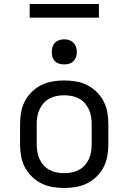

<svg xmlns="http://www.w3.org/2000/svg" viewBox="-20 -929 640 957"><path d="M300 8Q271 8 241.5 3Q212 -2 186 -15Q160 -28 138.5 -49Q117 -70 103.5 -96Q90 -122 85 -151.5Q80 -181 80 -210V-310Q80 -339 85 -368.5Q90 -398 103.5 -424Q117 -450 138.5 -471Q160 -492 186 -505Q212 -518 241.5 -523Q271 -528 300 -528Q329 -528 358.5 -523Q388 -518 414 -505Q440 -492 461.5 -471Q483 -450 496.5 -424Q510 -398 515 -368.5Q520 -339 520 -310V-210Q520 -181 515 -151.5Q510 -122 496.5 -96Q483 -70 461.5 -49Q440 -28 414 -15Q388 -2 358.5 3Q329 8 300 8ZM300 -66Q319 -66 337.5 -69.5Q356 -73 373 -82Q390 -91 402.5 -105Q415 -119 423 -136.5Q431 -154 434 -172.5Q437 -191 437 -210V-310Q437 -329 434 -347.5Q431 -366 423 -383.5Q415 -401 402.5 -415Q390 -429 373 -438Q356 -447 337.5 -450.5Q319 -454 300 -454Q281 -454 262.5 -450.5Q244 -447 227 -438Q210 -429 197.5 -415Q185 -401 177 -383.5Q169 -366 166 -347.5Q163 -329 163 -310V-210Q163 -191 166 -172.5Q169 -154 177 -136.5Q185 -119 197.5 -105Q210 -91 227 -82Q244 -73 262.5 -69.5Q281 -66 300 -66ZM300 -608Q287 -608 275 -611.5Q263 -615 254 -624Q245 -633 241.5 -645Q238 -657 238 -670Q238 -683 241.5 -695Q245 -707 254 -716Q263 -725 275 -729Q287 -733 300 -733Q313 -733 325 -729Q337 -725 346 -716Q355 -707 359 -695Q363 -683 363 -670Q363 -657 359 -645Q355 -633 346 -624Q337 -615 325 -611.5Q313 -608 300 -608ZM128 -841V-909H473V-841Z"/></svg>

Font: R Plex Mono
Style: Regular
Weight: 400
Monospace: yes
Designer: Belleve Invis
Foundry: Belleve Invis
Version: Version 31.8.0